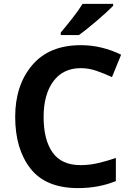

<svg xmlns="http://www.w3.org/2000/svg" viewBox="-20 -956 676 986"><path d="M395 -606Q436 -606 476 -592Q516 -578 555 -560L602 -675Q502 -724 395 -724Q232 -724 145 -621Q58 -518 58 -356Q58 -191 136.5 -90.5Q215 10 381 10Q486 10 575 -26V-145Q526 -128 482 -118Q438 -108 394 -108Q296 -108 250 -173Q204 -238 204 -355Q204 -471 254 -538.5Q304 -606 395 -606ZM561 -936H404Q383 -902 349.5 -859.5Q316 -817 292 -789V-776H385Q422 -802 478 -850Q534 -898 561 -926Z"/></svg>

Font: Noto Sans UI
Style: Bold
Weight: 700
Designer: Monotype Design Team
Foundry: Monotype Imaging Inc.
Version: Version 1.901